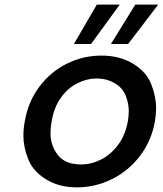

<svg xmlns="http://www.w3.org/2000/svg" viewBox="-20 -800 703 829"><path d="M373 -610H299L398 -780H497ZM533 -610H459L564 -780H663ZM312 9Q234 9 177.5 -26.5Q121 -62 101 -114.5Q81 -167 81 -214Q81 -244 87 -276Q101 -360 149.5 -425Q198 -490 268.5 -525Q339 -560 418 -560Q497 -560 554.5 -525Q612 -490 633 -436.5Q654 -383 654 -333Q654 -306 649 -276Q634 -192 584.5 -127Q535 -62 463 -26.5Q391 9 312 9ZM330 -90Q374 -90 416 -111Q458 -132 489.5 -174Q521 -216 532 -276Q536 -300 536 -320Q536 -352 523.5 -385.5Q511 -419 476.5 -440Q442 -461 398 -461Q354 -461 313 -440Q272 -419 242.5 -377.5Q213 -336 203 -276Q198 -249 198 -226Q198 -172 229.5 -131Q261 -90 330 -90Z"/></svg>

Font: Fz Poppins Med
Style: Italic
Weight: 500
Italic angle: -10°
Designer: Ninad Kale (Devanagari), Jonny Pinhorn (Latin)
Foundry: Indian Type Foundry
Version: Vit hóa bi Vntype.Com & FontZin.Com